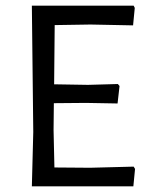

<svg xmlns="http://www.w3.org/2000/svg" viewBox="-20 -661 522 681"><path d="M453 0 459 -62 454 -70 300 -66 173 -67 170 -200 171 -295 285 -296 397 -294 404 -356 398 -363 292 -360 172 -362 174 -572 301 -574 452 -571 458 -633 454 -641H93L98 -193L93 0Z"/></svg>

Font: Alegreya Sans
Style: Regular
Weight: 400
Designer: Juan Pablo del Peral
Foundry: Huerta Tipografica
Version: Version 1.000;PS 001.000;hotconv 1.0.70;makeotf.lib2.5.58329